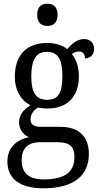

<svg xmlns="http://www.w3.org/2000/svg" viewBox="-20 -778 538 1037"><path d="M236 -638C266 -638 291 -653 291 -698C291 -743 266 -758 236 -758C205 -758 181 -743 181 -698C181 -653 205 -638 236 -638ZM214 239C382 239 460 168 460 53C460 -29 417 -93 306 -93H204C159 -93 145 -107 145 -134C145 -164 164 -184 185 -197C198 -194 222 -192 237 -192C351 -192 406 -265 406 -365C406 -423 390 -458 368 -486C380 -494 391 -500 407 -500C430 -500 439 -481 439 -463C473 -463 488 -487 488 -515C488 -543 470 -567 434 -567C392 -567 360 -532 343 -513C322 -531 282 -546 237 -546C118 -546 60 -476 60 -361C60 -294 92 -234 145 -210C105 -184 83 -157 83 -117C83 -74 110 -49 136 -37C75 -25 20 15 20 94C20 185 84 239 214 239ZM234 -239C174 -239 149 -279 149 -364C149 -454 174 -498 233 -498C294 -498 317 -456 317 -365C317 -278 295 -239 234 -239ZM216 191C126 191 97 147 97 87C97 9 147 -10 197 -10H289C349 -10 382 8 382 69C382 139 346 191 216 191Z"/></svg>

Font: Noto Serif Georgian SemiCondensed
Style: Regular
Weight: 400
Width: 4
Designer: Monotype Design Team, Akaki Razmadze
Foundry: Google LLC
Version: Version 2.003